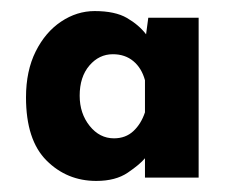

<svg xmlns="http://www.w3.org/2000/svg" viewBox="-20 -753 432 347"><path d="M154 -426Q101 -426 64 -463Q27 -500 27 -577Q27 -625 44.5 -660Q62 -695 90.5 -714Q119 -733 151 -733Q188 -733 209.5 -720.5Q231 -708 244 -691L248 -721H339V-432H242V-467Q233 -456 211 -441Q189 -426 154 -426ZM186 -503Q207 -503 221 -516Q235 -529 242 -550V-608Q236 -630 221 -642.5Q206 -655 184 -655Q159 -655 141.5 -634.5Q124 -614 124 -580Q124 -548 142 -525.5Q160 -503 186 -503Z"/></svg>

Font: Reem Kufi SemiBold
Style: Regular
Weight: 600
Designer: Khaled Hosny
Version: Version 1.001